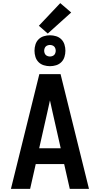

<svg xmlns="http://www.w3.org/2000/svg" viewBox="-20 -1210 640 1230"><path d="M50 0 232 -735H368L550 0H427L391 -159H209L173 0ZM231 -260H369L317 -490Q313 -509 308.5 -528.5Q304 -548 300 -567Q296 -548 291.5 -528.5Q287 -509 283 -490ZM300 -786Q280 -786 260.5 -792Q241 -798 227 -812Q213 -826 207 -845.5Q201 -865 201 -885Q201 -905 207 -924.5Q213 -944 227 -958Q241 -972 260.5 -978Q280 -984 300 -984Q320 -984 339.5 -978Q359 -972 373 -958Q387 -944 393 -924.5Q399 -905 399 -885Q399 -865 393 -845.5Q387 -826 373 -812Q359 -798 339.5 -792Q320 -786 300 -786ZM300 -848Q307 -848 314.5 -850.5Q322 -853 327 -858Q332 -863 334.5 -870.5Q337 -878 337 -885Q337 -892 334.5 -899.5Q332 -907 327 -912Q322 -917 314.5 -919.5Q307 -922 300 -922Q293 -922 285.5 -919.5Q278 -917 273 -912Q268 -907 265.5 -899.5Q263 -892 263 -885Q263 -878 265.5 -870.5Q268 -863 273 -858Q278 -853 285.5 -850.5Q293 -848 300 -848ZM286 -995 229 -1045 366 -1190 436 -1130Z"/></svg>

Font: Iosevka Fixed Extended
Style: Bold
Weight: 700
Width: 7
Monospace: yes
Designer: Belleve Invis
Foundry: Belleve Invis
Version: Version 24.1.1; ttfautohint (v1.8.4)